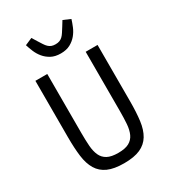

<svg xmlns="http://www.w3.org/2000/svg" viewBox="-225 -1052 1049 1177"><g transform="rotate(-30 300.0 -463.0)"><path d="M164 -698V-279Q164 -228 167 -188Q170 -148 183 -119.5Q196 -91 223.5 -76Q251 -61 300 -61Q349 -61 376.5 -76Q404 -91 417 -119.5Q430 -148 433 -188Q436 -228 436 -279V-698H520V-299Q520 -221 512.5 -163Q505 -105 481.5 -66Q458 -27 414.5 -7.5Q371 12 300 12Q229 12 185.5 -7.5Q142 -27 118.5 -66Q95 -105 87.5 -163Q80 -221 80 -299V-698ZM139 -916 190 -938 211 -904Q223 -885 232 -871Q241 -857 250.5 -848Q260 -839 271.5 -834.5Q283 -830 300 -830Q316 -830 328 -834.5Q340 -839 349.5 -848Q359 -857 368 -871Q377 -885 389 -904L410 -938L461 -916Q454 -893 443 -866.5Q432 -840 413.5 -817.5Q395 -795 367.5 -780Q340 -765 300 -765Q260 -765 232.5 -780Q205 -795 186.5 -817.5Q168 -840 157 -866.5Q146 -893 139 -916Z"/></g></svg>

Font: IBM Plaex Mono
Style: Regular
Weight: 400
Designer: Mike Abbink, Paul van der Laan, Pieter van Rosmalen
Foundry: Bold Monday
Version: Version 2.003